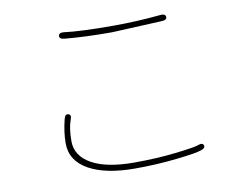

<svg xmlns="http://www.w3.org/2000/svg" viewBox="-75 -780 1150 892"><g transform="rotate(-10 500.0 -334.0)"><path d="M494 7Q357 7 278 -36Q196 -81 196 -164Q196 -216 211 -276Q217 -300 232 -295Q247 -291 238 -268Q224 -230 224 -169Q224 -100 294 -60.5Q364 -21 494 -21Q600 -21 690.5 -31.5Q781 -42 800 -49Q822 -58 827 -44Q832 -30 809 -23Q784 -14 694 -4Q598 7 494 7ZM520 -636Q508 -635 496 -635Q371 -635 275 -644Q251 -646 252 -661Q254 -677 278 -674Q353 -664 508 -664Q622 -664 732 -675Q756 -678 758 -662Q759 -647 735 -646Z"/></g></svg>

Font: Resource Han Rounded KR ExtraLight
Style: Regular
Weight: 250
Designer: Cyano Hao (round all glyphs); Ryoko NISHIZUKA 西塚涼子 (kana, bopomofo & ideographs); Paul D. Hunt (Latin, Greek & Cyrillic)
Foundry: Cyano Hao
Version: 0.990